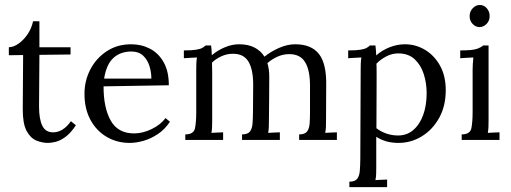

<svg xmlns="http://www.w3.org/2000/svg" viewBox="-20 -567 2069 778"><path d="M174.2 12.1Q151.4 12.1 127.6 2.6Q103.8 -7 87.8 -36.5Q71.9 -66 72.2 -126.1L73.7 -344L15.8 -343.2V-375.5Q34.8 -375.9 55.2 -390.2Q75.5 -404.5 91.7 -428.1Q107.8 -451.8 114 -480.7H139.7V-375.5H265.9V-346.2L139.7 -344.7L138.2 -136Q138.2 -84.7 151.3 -57.8Q164.3 -30.8 195.1 -30.8Q216 -30.8 234.3 -42.7Q252.7 -54.6 267.3 -75.9L287.5 -59.4Q265.5 -26.4 244.2 -11.4Q223 3.7 204.8 7.9Q186.7 12.1 174.2 12.1Z M505.7 12.1Q454 12.1 412.4 -12.3Q370.7 -36.7 346.5 -81.4Q322.3 -126.1 322.3 -187Q322.3 -239.8 346 -285.5Q369.6 -331.1 412.4 -359.4Q455.1 -387.6 511.6 -387.6Q553.4 -387.6 588 -369.5Q622.7 -351.3 643.4 -314.4Q664.1 -277.6 664.1 -221.5L399.7 -217.1Q399.3 -130.9 428.5 -78.7Q457.6 -26.4 523.7 -26.4Q558.5 -26.4 595 -44.2Q631.5 -62 650.5 -88.7L668.5 -73.7Q648 -42.5 619.5 -23.7Q591.1 -4.8 561.2 3.7Q531.4 12.1 505.7 12.1ZM401.9 -248.6H593.3Q593.3 -275.4 585.3 -300.5Q577.2 -325.6 559.4 -342Q541.6 -358.3 512.3 -358.3Q468.3 -358.3 439.7 -332.4Q411.1 -306.6 401.9 -248.6Z M730.8 0V-22.4Q765.3 -22.4 770.3 -48Q775.2 -73.7 775.2 -114V-285.3Q775.2 -297 775.6 -309.1Q775.9 -321.2 778.1 -334.1Q764.6 -333.7 751.6 -332.8Q738.5 -331.9 725 -331.1V-362.7Q758 -362.7 775 -365.6Q792.1 -368.5 800 -373.1Q807.8 -377.7 813.3 -382.8H835.4Q836.5 -375.9 837.2 -366Q837.9 -356.1 838.3 -343.2Q861 -362.7 890.4 -375.1Q919.7 -387.6 948.7 -387.6Q986.4 -387.6 1011.9 -374Q1037.4 -360.5 1051.7 -337.4Q1077 -357.9 1110.6 -372.8Q1144.1 -387.6 1176.4 -387.6Q1241.7 -387.6 1272.6 -348Q1303.6 -308.4 1301.8 -219.3L1301.1 -79.6Q1301.1 -64.5 1300.7 -53Q1300.3 -41.4 1297.8 -28.6Q1309.5 -29.3 1321.4 -29.9Q1333.3 -30.4 1345.1 -30.8V0H1192.2V-22.4Q1215.3 -22.4 1224.2 -34.1Q1233.2 -45.8 1234.7 -66.6Q1236.2 -87.3 1236.2 -114V-219.3Q1236.2 -283.5 1215.8 -315.9Q1195.5 -348.4 1150.7 -347.6Q1127.2 -347.6 1104 -337.2Q1080.7 -326.7 1063.4 -311Q1071.1 -287.9 1071.1 -256Q1070.8 -212.3 1070.6 -168Q1070.4 -123.6 1069.7 -79.6Q1069.7 -64.5 1069.3 -53Q1068.9 -41.4 1066.7 -28.6Q1078.5 -29.3 1090.4 -29.9Q1102.3 -30.4 1114 -30.8V0H960.8V-22.4Q983.9 -22.4 992.8 -34.1Q1001.8 -45.8 1003.3 -66.6Q1004.8 -87.3 1005.1 -114L1005.9 -219.3Q1006.6 -283.5 987.2 -316.6Q967.7 -349.8 923 -349.1Q899.5 -349.1 877.2 -339Q854.8 -328.9 839 -313.2Q839 -304 839.4 -293.9Q839.8 -283.8 839.8 -272.5V-79.6Q839.8 -64.5 839.4 -53Q839 -41.4 836.8 -28.6Q848.6 -29.3 860.5 -29.9Q872.4 -30.4 884.1 -30.8V0Z M1395.7 191.4V169.1Q1418.8 169.1 1427.6 157.3Q1436.4 145.6 1438 124.9Q1439.7 104.1 1440 77.4L1441.5 -285.3Q1441.5 -297 1441.9 -309.1Q1442.2 -321.2 1444.4 -334.1Q1430.9 -333.7 1417.9 -332.8Q1404.8 -331.9 1390.9 -331.1V-362.7Q1424.3 -362.7 1441.1 -365.6Q1458 -368.5 1465.9 -373.1Q1473.8 -377.7 1478.9 -382.8H1501.3Q1502 -375.9 1503.1 -365.6Q1504.2 -355.3 1504.6 -342.5Q1527.3 -363 1558.3 -375.3Q1589.3 -387.6 1620.8 -387.6Q1664.5 -387.6 1702.2 -365.1Q1740 -342.5 1763.1 -300.9Q1786.2 -259.3 1786.2 -201.3Q1786.2 -137.1 1759.4 -89.1Q1732.7 -41.1 1689 -14.5Q1645.4 12.1 1594.4 12.1Q1568 12.1 1545.8 5.9Q1523.7 -0.4 1504.6 -12.8V111.8Q1504.6 126.9 1504.2 138.4Q1503.9 150 1501.3 162.8Q1513 162.1 1524.9 161.5Q1536.9 161 1548.6 160.6V191.4ZM1593 -18Q1628.9 -18 1654.7 -40.2Q1680.6 -62.3 1694.7 -101Q1708.8 -139.7 1708.8 -189.2Q1708.8 -229.9 1697.1 -266.8Q1685.4 -303.6 1660.1 -327.1Q1634.8 -350.6 1593.7 -350.6Q1568 -350.6 1544.6 -338.1Q1521.1 -325.6 1505.3 -308.8Q1505.7 -304.4 1505.9 -295.9Q1506.1 -287.5 1506.1 -263.1Q1506.1 -238.7 1505.9 -187.6Q1505.7 -136.4 1505.3 -47.3Q1523.7 -33.4 1546 -25.7Q1568.4 -18 1593 -18Z M1850.8 -22.4Q1885.2 -22.4 1890.2 -48Q1895.1 -73.7 1895.1 -114V-285.3Q1895.1 -297 1895.9 -308Q1896.6 -319 1898.1 -334.1Q1884.5 -333.7 1871.5 -332.8Q1858.5 -331.9 1844.9 -331.1V-362.7Q1894.4 -362.7 1912 -368.9Q1929.6 -375.1 1938 -382.8H1959.7V-79.6Q1959.7 -64.5 1959.3 -53Q1958.9 -41.4 1956.7 -28.6Q1968.5 -29.3 1980.4 -29.9Q1992.3 -30.4 2004 -30.8V0H1850.8ZM1923 -457.3Q1907.2 -457.3 1895.1 -470.1Q1883 -482.9 1883 -501.7Q1883 -520.4 1895.5 -533.6Q1908 -546.8 1923.7 -546.8Q1941 -546.8 1952.5 -533.6Q1964.1 -520.4 1964.1 -501.7Q1964.1 -482.9 1951.6 -470.1Q1939.1 -457.3 1923 -457.3Z"/></svg>

Font: Parastoo
Style: Regular
Weight: 400
Foundry: Saber Rastikerdar (saber.rastikerdar@gmail.com)
Version: Version 3.000